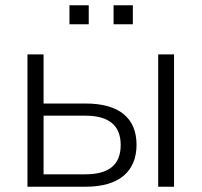

<svg xmlns="http://www.w3.org/2000/svg" viewBox="-20 -707 763 727"><path d="M84 0H305C431 0 497 -58 497 -159C497 -259 432 -315 305 -315H145V-501H84ZM303 -47H145V-269H303C390 -269 437 -234 437 -158C437 -81 390 -47 303 -47ZM579 0H639V-501H579ZM410 -615H483V-687H410ZM243 -615H316V-687H243Z"/></svg>

Font: Poppy and Pepper Light
Style: Regular
Weight: 300
Designer: Thy Ha
Foundry: Thy Ha
Version: Version 0.001;Glyphs 3.2 (3227)